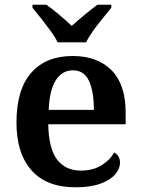

<svg xmlns="http://www.w3.org/2000/svg" viewBox="-20 -786 599 816"><path d="M300 10Q178 10 114 -62Q50 -134 50 -265Q50 -405 112.5 -476.5Q175 -548 289 -548Q394 -548 454 -487.5Q514 -427 514 -308V-258H185Q187 -155 222.5 -108Q258 -61 324 -61Q375 -61 411.5 -83.5Q448 -106 465 -138Q490 -125 490 -94Q490 -69 469.5 -45Q449 -21 407 -5.5Q365 10 300 10ZM379 -319Q379 -396 358.5 -441.5Q338 -487 290 -487Q243 -487 216.5 -444Q190 -401 187 -319ZM225 -606Q214 -629 194.5 -655.5Q175 -682 154.5 -708Q134 -734 118 -753V-766H177Q201 -749 232 -723Q263 -697 285 -676Q308 -697 339.5 -723Q371 -749 394 -766H453V-753Q438 -734 416.5 -708Q395 -682 376 -655.5Q357 -629 346 -606Z"/></svg>

Font: Noto Naskh Arabic UI Semi
Style: Bold
Weight: 700
Designer: Monotype Design Team, David Williams, Mohamad Dakak and Nizar Qandah
Foundry: Monotype Imaging Inc.
Version: Version 2.014; ttfautohint (v1.8.4.7-5d5b)